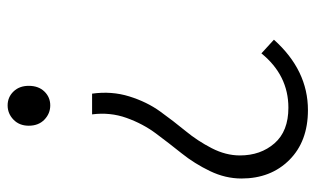

<svg xmlns="http://www.w3.org/2000/svg" viewBox="-178 -616 808 491"><g transform="rotate(90 225.5 -371.0)"><path d="M220 -203Q213 -253 227 -298Q241 -343 265.5 -377Q290 -411 315.5 -442Q341 -473 359.5 -509Q378 -545 378 -581Q378 -634 347 -669.5Q316 -705 256 -705Q173 -705 117 -636L82 -668Q160 -755 262 -755Q342 -755 389.5 -707.5Q437 -660 437 -585Q437 -544 418 -504.5Q399 -465 373 -432.5Q347 -400 322 -366.5Q297 -333 282 -291Q267 -249 273 -203ZM200 -41Q200 -66 214.5 -81Q229 -96 250 -96Q271 -96 286.5 -81Q302 -66 302 -41Q302 -17 286.5 -2Q271 13 250 13Q229 13 214.5 -2Q200 -17 200 -41Z"/></g></svg>

Font: NotoSansHansLight
Style: Regular
Weight: 300
Designer: Ryoko NISHIZUKA  (kana & ideographs); Paul D. Hunt (Latin, Greek & Cyrillic); Wenlong ZHANG  (bopomofo); Sandoll Communi
Foundry: Adobe Systems Incorporated
Version: Version 1.00;December 8, 2021;FontCreator 13.0.0.2675 64-bit